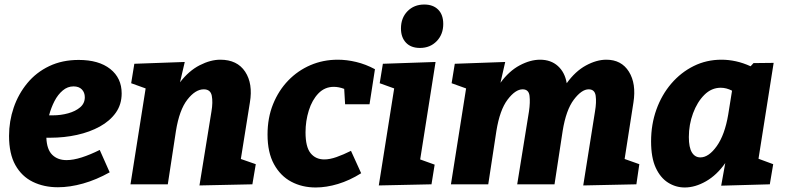

<svg xmlns="http://www.w3.org/2000/svg" viewBox="-20 -815 3475 849"><path d="M236 13Q174 13 125 -11Q76 -35 48 -85Q20 -135 20 -214Q20 -279 40.5 -339Q61 -399 100.5 -447Q140 -495 197.5 -522.5Q255 -550 328 -550Q417 -550 467.5 -510Q518 -470 518 -402Q518 -353 492 -316.5Q466 -280 421.5 -255.5Q377 -231 320.5 -218.5Q264 -206 203 -206Q194 -206 185 -206Q187 -154 211 -130.5Q235 -107 274 -107Q304 -107 341.5 -119Q379 -131 421 -152L465 -53Q406 -20 347.5 -3.5Q289 13 236 13ZM305 -433Q279 -433 257.5 -415Q236 -397 221 -368Q206 -339 197 -305Q204 -305 214 -305Q249 -305 281.5 -314Q314 -323 334.5 -340.5Q355 -358 355 -385Q355 -406 342 -419.5Q329 -433 305 -433Z M862 5 915 -322Q922 -363 916.5 -391.5Q911 -420 881 -420Q844 -420 808.5 -374.5Q773 -329 758 -236L722 0H557L624 -424L560 -447L574 -533L797 -541L776 -451Q815 -502 863 -526.5Q911 -551 954 -551Q1029 -551 1064 -498Q1099 -445 1085 -362L1045 -112L1111 -89L1096 0Z M1376 14Q1316 14 1268 -11.5Q1220 -37 1191.5 -89Q1163 -141 1163 -220Q1163 -294 1187.5 -354.5Q1212 -415 1254.5 -459Q1297 -503 1353 -527Q1409 -551 1474 -551Q1513 -551 1555 -541Q1597 -531 1638 -509L1614 -354H1506L1502 -422Q1478 -431 1456 -431Q1416 -431 1388 -402Q1360 -373 1345.5 -326.5Q1331 -280 1331 -230Q1331 -165 1353.5 -137.5Q1376 -110 1414 -110Q1438 -110 1468 -120.5Q1498 -131 1532 -148L1577 -49Q1526 -17 1474.5 -1.5Q1423 14 1376 14Z M1655 5 1723 -424 1659 -447 1673 -533 1906 -541 1838 -110 1902 -87 1888 0ZM1837 -603Q1797 -603 1775 -626.5Q1753 -650 1753 -689Q1753 -736 1782 -765.5Q1811 -795 1856 -795Q1895 -795 1917.5 -772.5Q1940 -750 1940 -709Q1940 -663 1911 -633Q1882 -603 1837 -603Z M2559 5 2611 -322Q2618 -363 2614 -391.5Q2610 -420 2583 -420Q2552 -420 2517.5 -374.5Q2483 -329 2468 -236L2432 0H2267L2319 -322Q2325 -363 2321.5 -391.5Q2318 -420 2291 -420Q2259 -420 2224.5 -374.5Q2190 -329 2175 -236L2139 0H1974L2041 -424L1977 -447L1991 -533L2214 -541L2193 -449Q2231 -501 2278 -526Q2325 -551 2368 -551Q2416 -551 2447 -523Q2478 -495 2486 -447Q2524 -500 2571 -525.5Q2618 -551 2661 -551Q2728 -551 2761 -498Q2794 -445 2781 -362L2742 -112L2807 -89L2794 0Z M3008 14Q2968 14 2934 -7.5Q2900 -29 2879.5 -73.5Q2859 -118 2859 -190Q2859 -265 2882.5 -330.5Q2906 -396 2948.5 -445.5Q2991 -495 3047.5 -523Q3104 -551 3170 -551Q3202 -551 3234 -544Q3266 -537 3299 -522L3312 -536L3401 -537L3334 -113L3399 -89L3384 0L3169 6L3187 -94Q3150 -41 3102 -13.5Q3054 14 3008 14ZM3077 -119Q3114 -119 3149.5 -169Q3185 -219 3200 -308L3217 -414Q3192 -427 3167 -427Q3126 -427 3094.5 -395.5Q3063 -364 3044.5 -314Q3026 -264 3026 -209Q3026 -163 3039.5 -141Q3053 -119 3077 -119Z"/></svg>

Font: Bitter ExtraBold
Style: Italic
Weight: 800
Italic angle: -9°
Designer: Sol Matas, and Bitter project Authors
Foundry: Sol Matas
Version: Version 2.001